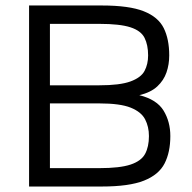

<svg xmlns="http://www.w3.org/2000/svg" viewBox="-20 -680 701 700"><path d="M351 -660Q451 -660 504 -639Q557 -618 577 -577.5Q597 -537 597 -478Q597 -445 587 -416Q577 -387 553.5 -365Q530 -343 488 -333Q552 -317 576.5 -276.5Q601 -236 601 -184Q601 -125 580 -84Q559 -43 505 -21.5Q451 0 351 0H86V-660ZM162 -67H342Q417 -67 456 -80Q495 -93 509 -119Q523 -145 523 -184Q523 -218 509 -245Q495 -272 456.5 -287.5Q418 -303 342 -303H162ZM162 -369H342Q417 -369 455.5 -383Q494 -397 507 -421.5Q520 -446 520 -478Q520 -516 507 -542Q494 -568 455.5 -580.5Q417 -593 342 -593H162Z"/></svg>

Font: Nata Sans
Style: Regular
Weight: 400
Designer: Daniel Uzquiano Cruz
Version: Version 1.001